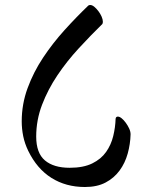

<svg xmlns="http://www.w3.org/2000/svg" viewBox="-20 -725 611 769"><path d="M93 -121Q79 -150 73 -179.5Q67 -209 67 -239Q67 -308 90.5 -372Q114 -436 152.5 -494Q191 -552 238.5 -604.5Q286 -657 334 -703Q338 -705 341 -705Q349 -705 357.5 -698Q366 -691 374 -680.5Q382 -670 387 -658.5Q392 -647 392 -638Q392 -633 390 -629Q343 -583 295.5 -531.5Q248 -480 210 -423.5Q172 -367 148.5 -305.5Q125 -244 125 -178Q125 -112 160 -82.5Q195 -53 259 -53Q314 -53 349.5 -70.5Q385 -88 405 -116.5Q425 -145 433.5 -180Q442 -215 443 -249Q444 -258 452 -258Q459 -258 467.5 -251Q476 -244 484 -233Q492 -222 497.5 -210Q503 -198 503 -187Q502 -148 491.5 -110Q481 -72 459 -42Q437 -12 403 6Q369 24 320 24Q244 24 186 -12.5Q128 -49 93 -121Z"/></svg>

Font: Asar
Style: Regular
Weight: 400
Designer: Eben Sorkin
Foundry: Eben Sorkin, Pria Ravichandran
Version: Version 1.003; ttfautohint (v1.3) -l 8 -r 50 -G 0 -x 0 -H 45